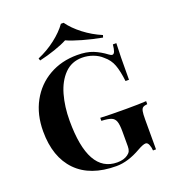

<svg xmlns="http://www.w3.org/2000/svg" viewBox="-167 -1063 1068 1199"><g transform="rotate(-20 367.5 -463.0)"><path d="M593 -657Q605 -648 613 -648Q623 -648 629 -662.5Q635 -677 638 -708H661Q657 -640 657 -466H634Q626 -534 610.5 -576Q595 -618 559 -647Q535 -670 500 -683Q465 -696 428 -696Q358 -696 311.5 -648.5Q265 -601 243 -523Q221 -445 221 -352Q221 -6 413 -6Q457 -6 484 -26Q497 -35 502.5 -47Q508 -59 508 -78V-176Q508 -223 500 -244.5Q492 -266 471.5 -274Q451 -282 407 -284V-304Q469 -301 578 -301Q667 -301 712 -304V-284Q692 -282 683 -276Q674 -270 670.5 -253Q667 -236 667 -198V0H647Q646 -21 638.5 -39Q631 -57 618 -57Q601 -57 564 -36Q477 14 400 14Q227 14 135 -80.5Q43 -175 43 -346Q43 -458 89.5 -543Q136 -628 218 -675Q300 -722 405 -722Q467 -722 509.5 -705Q552 -688 593 -657ZM600 -784 595 -769Q530 -781 466.5 -799Q403 -817 366 -834Q335 -817 282.5 -799Q230 -781 177 -769L172 -784Q236 -811 290.5 -853Q345 -895 377 -940H395Q427 -895 481.5 -853Q536 -811 600 -784Z"/></g></svg>

Font: Playfair Display SC
Style: Bold
Weight: 700
Designer: Claus Eggers Sørensen
Foundry: Claus Eggers Sørensen
Version: Version 1.200; ttfautohint (v1.6)